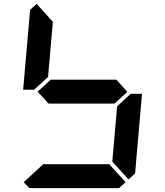

<svg xmlns="http://www.w3.org/2000/svg" viewBox="-20 -975 856 995"><path d="M583 -562 640 -499 573 -438H232L175 -500L243 -562ZM162 -515 157 -510H100L136 -924L170 -955L254 -862L229 -576ZM631 -31 597 0H132L103 -31L204 -124H546ZM653 -485 658 -489H716L680 -76L646 -45L562 -138L587 -424Z"/></svg>

Font: DSEG7 Classic
Style: BoldItalic
Weight: 700
Italic angle: -5°
Designer: Keshikan(Twitter:@keshinomi_88pro)
Version: Version 0.46